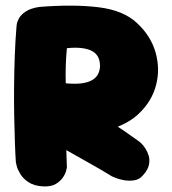

<svg xmlns="http://www.w3.org/2000/svg" viewBox="-20 -674 618 689"><path d="M135 -5Q102 -7 82.5 -20Q63 -33 53 -49.5Q43 -66 40 -78.5Q37 -91 37 -91Q35 -119 33.5 -161.5Q32 -204 31 -255.5Q30 -307 30.5 -362.5Q31 -418 33 -473Q35 -528 39 -576Q39 -576 40 -585.5Q41 -595 48 -608Q55 -621 72 -632.5Q89 -644 120 -649Q243 -659 333.5 -648Q424 -637 473 -590Q522 -544 538.5 -485Q555 -426 540 -368.5Q525 -311 479 -267Q460 -248 432 -233Q404 -218 370 -208.5Q336 -199 297 -196.5Q258 -194 216 -200L220 -73Q220 -73 217.5 -62Q215 -51 206 -37.5Q197 -24 180.5 -14Q164 -4 135 -5ZM382 -41Q343 -65 307 -85Q271 -105 230 -128.5Q189 -152 134 -184Q133 -190 147.5 -202Q162 -214 183.5 -227.5Q205 -241 226.5 -253.5Q248 -266 262.5 -274Q277 -282 277 -282Q306 -269 325 -261Q344 -253 358.5 -245.5Q373 -238 388.5 -228.5Q404 -219 426 -204Q448 -189 481 -165Q481 -165 487.5 -159Q494 -153 501.5 -141.5Q509 -130 513.5 -115.5Q518 -101 514.5 -83Q511 -65 494 -46Q481 -30 462 -27Q443 -24 424.5 -27.5Q406 -31 394 -36Q382 -41 382 -41ZM216 -375Q250 -372 273 -375Q296 -378 310.5 -386.5Q325 -395 331.5 -407.5Q338 -420 339 -436Q339 -458 330.5 -472Q322 -486 306 -493Q290 -500 268 -502Q246 -504 220 -501Q217 -469 216 -437.5Q215 -406 216 -375Z"/></svg>

Font: Sour Gummy Black
Style: Regular
Weight: 900
Designer: Stefie Justprince
Foundry: Eifetstype
Version: Version 1.000